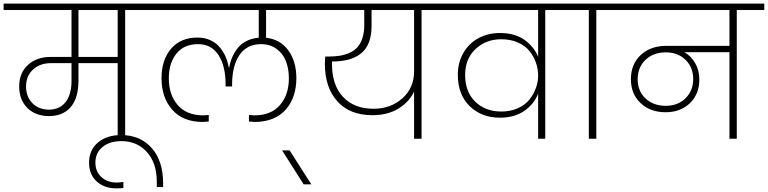

<svg xmlns="http://www.w3.org/2000/svg" viewBox="-52 -760 4208 1052"><path d="M216.8 -159.2Q274.4 -159.2 307.1 -200.4Q339.8 -241.7 339.8 -316.9V-414.1H228Q167.5 -414.1 129.2 -379.2Q90.8 -344.2 90.8 -286.1Q90.8 -229 126 -194.1Q161.1 -159.2 216.8 -159.2ZM592.8 -448.2V-705.1H377.9V-448.2ZM-32.2 -705.1V-740.2H785.2V-705.1H633.8V0H592.8V-414.1H377.9V-318.8Q377.9 -223.1 335.7 -173.6Q293.5 -124 216.8 -124Q142.6 -124 97.9 -168.5Q53.2 -212.9 53.2 -286.1Q53.2 -360.8 101.3 -404.5Q149.4 -448.2 227.1 -448.2H339.8V-705.1Z M585 272Q519.5 272 477.8 234.1Q436 196.3 436 130.9Q436 62.5 484.4 21.2Q532.7 -20 611.8 -20Q716.3 -20 779.1 50.8Q841.8 121.6 841.8 245.1V265.1H807.1V236.8Q807.1 132.8 752.9 73Q698.7 13.2 613.8 13.2Q547.9 13.2 509.3 45.7Q470.7 78.1 470.7 130.9Q470.7 179.7 503.4 210Q536.1 240.2 586.9 240.2Q601.1 240.2 624 236.8V270Q610.8 272 585 272Z M1344.7 -91.8Q1339.8 -91.8 1312 -94.2V-129.9Q1334.5 -127.9 1341.8 -127.9Q1433.1 -127.9 1481.9 -184.3Q1530.8 -240.7 1530.8 -331.1Q1530.8 -383.8 1514.4 -425.3Q1498 -466.8 1462.9 -492.4Q1427.7 -518.1 1377.9 -518.1Q1300.8 -518.1 1260.3 -458.7Q1219.7 -399.4 1219.7 -296.9V-286.1H1184.1V-296.9Q1184.1 -397.9 1145.3 -458Q1106.4 -518.1 1033.7 -518.1Q956.1 -518.1 914.6 -466.1Q873 -414.1 873 -331.1Q873 -240.7 921.9 -184.3Q970.7 -127.9 1062 -127.9Q1072.3 -127.9 1091.8 -129.9V-94.2Q1064 -91.8 1059.1 -91.8Q950.7 -91.8 891.8 -158.7Q833 -225.6 833 -331.1Q833 -432.1 885.5 -493.2Q938 -554.2 1029.8 -554.2Q1069.3 -554.2 1101.1 -539.6Q1132.8 -524.9 1152.8 -500.2Q1172.9 -475.6 1184.6 -448.2Q1196.3 -420.9 1201.2 -391.1H1204.1Q1209 -419.9 1220 -445.6Q1231 -471.2 1249.5 -495.4Q1268.1 -519.5 1297.9 -534.9Q1327.6 -550.3 1365.7 -553.2V-705.1H720.7V-740.2H1683.1V-705.1H1405.8V-553.2Q1483.9 -544.4 1527.8 -483.9Q1571.8 -423.3 1571.8 -331.1Q1571.8 -279.8 1557.4 -236.6Q1543 -193.4 1515.1 -160.9Q1487.3 -128.4 1443.6 -110.1Q1399.9 -91.8 1344.7 -91.8Z M1611.8 250 1493.7 64H1534.7L1653.8 250Z M1995.1 -164.1Q2088.4 -164.1 2152.6 -221.2Q2216.8 -278.3 2216.8 -369.1V-705.1H1983.9V-618.2Q1983.9 -564 1968.3 -525.4Q1952.6 -486.8 1923.1 -464.8Q1893.6 -442.9 1855.2 -432.9Q1816.9 -422.9 1767.1 -422.9V-408.2Q1767.1 -293.9 1827.6 -229Q1888.2 -164.1 1995.1 -164.1ZM1618.7 -705.1V-740.2H2408.7V-705.1H2257.8V0H2216.8V-258.8Q2192.4 -203.6 2133.1 -166.3Q2073.7 -128.9 1988.8 -128.9Q1864.7 -128.9 1796.4 -204.8Q1728 -280.8 1728 -411.1Q1728 -425.8 1730 -450.2H1747.1Q1782.7 -450.2 1810.8 -454.8Q1838.9 -459.5 1864.5 -471.2Q1890.1 -482.9 1907 -502Q1923.8 -521 1933.8 -551.8Q1943.8 -582.5 1943.8 -623V-705.1Z M2694.3 -148.9Q2745.6 -148.9 2785.9 -167.2Q2826.2 -185.5 2849.4 -215.1Q2872.6 -244.6 2884.5 -278.1Q2896.5 -311.5 2896.5 -345.2V-346.2Q2896.5 -382.3 2884.5 -416.5Q2872.6 -450.7 2849.4 -480Q2826.2 -509.3 2785.9 -527.1Q2745.6 -544.9 2694.3 -544.9Q2610.8 -544.9 2553.7 -491.5Q2496.6 -438 2496.6 -349.1Q2496.6 -256.3 2552.2 -202.6Q2607.9 -148.9 2694.3 -148.9ZM3087.4 -705.1H2935.5V0H2896.5V-246.1Q2873 -188 2819.6 -151.6Q2766.1 -115.2 2687.5 -115.2Q2585.9 -115.2 2521.2 -178.7Q2456.5 -242.2 2456.5 -350.1Q2456.5 -418.5 2487.5 -471.2Q2518.6 -523.9 2570.8 -551.5Q2623 -579.1 2687.5 -579.1Q2767.1 -579.1 2820.1 -542.7Q2873 -506.3 2896.5 -448.2V-705.1H2344.2V-740.2H3087.4Z M3174.3 0V-705.1H3022.9V-740.2H3366.2V-705.1H3215.3V0Z M3596.2 -180.2Q3661.6 -180.2 3703.9 -221.4Q3746.1 -262.7 3746.1 -327.1Q3746.1 -391.6 3703.9 -432.4Q3661.6 -473.1 3596.2 -473.1Q3528.3 -473.1 3485.1 -432.4Q3441.9 -391.6 3441.9 -325.2Q3441.9 -261.2 3484.9 -220.7Q3527.8 -180.2 3596.2 -180.2ZM3301.8 -705.1V-740.2H4135.7V-705.1H3984.9V0H3944.8V-474.1H3697.8Q3733.9 -453.6 3756.8 -414.3Q3779.8 -375 3779.8 -324.2Q3779.8 -244.6 3728.3 -194.8Q3676.8 -145 3595.2 -145Q3510.7 -145 3457.8 -195.3Q3404.8 -245.6 3404.8 -325.2Q3404.8 -408.7 3458.7 -458.7Q3512.7 -508.8 3599.1 -508.8H3944.8V-705.1Z"/></svg>

Font: SVN-Poppins ExtraLight
Style: Regular
Weight: 200
Designer: Ninad Kale (Devanagari), Jonny Pinhorn (Latin)
Foundry: Indian Type Foundry
Version: Version 3.002 2017